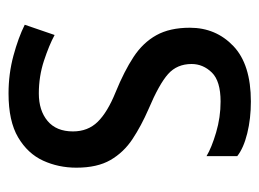

<svg xmlns="http://www.w3.org/2000/svg" viewBox="-99 -499 608 450"><g transform="rotate(90 205.0 -274.0)"><path d="M199 10Q153 10 110.5 -1.5Q68 -13 38 -28L62 -98Q86 -85 122.5 -73Q159 -61 199 -61Q239 -61 263.5 -81.5Q288 -102 288 -141Q288 -176 265.5 -199Q243 -222 196 -241Q147 -261 113.5 -283Q80 -305 62.5 -336.5Q45 -368 45 -415Q45 -476 88 -517Q131 -558 218 -558Q258 -558 292.5 -549.5Q327 -541 346 -526V-454Q326 -466 290.5 -476.5Q255 -487 218 -487Q170 -487 150 -466.5Q130 -446 130 -419Q130 -385 153.5 -364Q177 -343 236 -318Q275 -301 306 -280.5Q337 -260 355 -229Q373 -198 373 -149Q373 -107 356.5 -71Q340 -35 302 -12.5Q264 10 199 10Z"/></g></svg>

Font: Noto Sans Thai Cond
Style: Regular
Weight: 400
Width: 3
Designer: Monotype Design Team
Foundry: Monotype Imaging Inc.
Version: Version 2.002; ttfautohint (v1.8.4.7-5d5b)